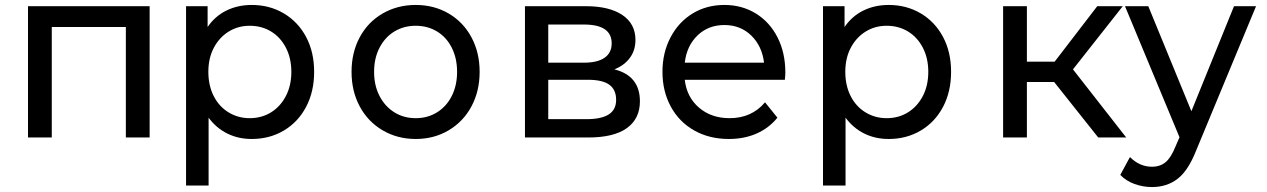

<svg xmlns="http://www.w3.org/2000/svg" viewBox="-20 -555 5115 775"><path d="M584 -530H93V0H189V-446H488V0H584Z M1125.5 -501C1087.2 -523.7 1044 -535 996 -535C958.7 -535 924.7 -527.5 894 -512.5C863.3 -497.5 838 -475.3 818 -446V-530H731V194H822V-80C842.7 -52 867.8 -30.7 897.5 -16C927.2 -1.3 960 6 996 6C1044 6 1087.2 -5.3 1125.5 -28C1163.8 -50.7 1193.8 -82.5 1215.5 -123.5C1237.2 -164.5 1248 -211.7 1248 -265C1248 -318.3 1237.2 -365.3 1215.5 -406C1193.8 -446.7 1163.8 -478.3 1125.5 -501ZM1074 -101.5C1048.7 -85.8 1020 -78 988 -78C956.7 -78 928.2 -85.8 902.5 -101.5C876.8 -117.2 856.8 -139.2 842.5 -167.5C828.2 -195.8 821 -228.3 821 -265C821 -301.7 828.3 -334 843 -362C857.7 -390 877.7 -411.8 903 -427.5C928.3 -443.2 956.7 -451 988 -451C1020 -451 1048.7 -443.3 1074 -428C1099.3 -412.7 1119.3 -390.8 1134 -362.5C1148.7 -334.2 1156 -301.7 1156 -265C1156 -228.3 1148.7 -195.8 1134 -167.5C1119.3 -139.2 1099.3 -117.2 1074 -101.5Z M1524.5 -29C1564.2 -5.7 1608.7 6 1658 6C1707.3 6 1751.7 -5.7 1791 -29C1830.3 -52.3 1861 -84.5 1883 -125.5C1905 -166.5 1916 -213 1916 -265C1916 -317 1905 -363.5 1883 -404.5C1861 -445.5 1830.3 -477.5 1791 -500.5C1751.7 -523.5 1707.3 -535 1658 -535C1608.7 -535 1564.2 -523.5 1524.5 -500.5C1484.8 -477.5 1454 -445.5 1432 -404.5C1410 -363.5 1399 -317 1399 -265C1399 -213 1410 -166.5 1432 -125.5C1454 -84.5 1484.8 -52.3 1524.5 -29ZM1744 -101.5C1718.7 -85.8 1690 -78 1658 -78C1626 -78 1597.3 -85.8 1572 -101.5C1546.7 -117.2 1526.7 -139.2 1512 -167.5C1497.3 -195.8 1490 -228.3 1490 -265C1490 -301.7 1497.3 -334.2 1512 -362.5C1526.7 -390.8 1546.7 -412.7 1572 -428C1597.3 -443.3 1626 -451 1658 -451C1690 -451 1718.7 -443.3 1744 -428C1769.3 -412.7 1789.2 -390.8 1803.5 -362.5C1817.8 -334.2 1825 -301.7 1825 -265C1825 -228.3 1817.8 -195.8 1803.5 -167.5C1789.2 -139.2 1769.3 -117.2 1744 -101.5Z M2563 -146C2563 -214.7 2528.7 -257.7 2460 -275C2486.7 -285.7 2507.5 -301.2 2522.5 -321.5C2537.5 -341.8 2545 -366 2545 -394C2545 -437.3 2527.3 -470.8 2492 -494.5C2456.7 -518.2 2407.7 -530 2345 -530H2099V0H2354C2423.3 0 2475.5 -12.7 2510.5 -38C2545.5 -63.3 2563 -99.3 2563 -146ZM2193 -302V-456H2337C2411.7 -456 2449 -430.7 2449 -380C2449 -354.7 2439.5 -335.3 2420.5 -322C2401.5 -308.7 2373.7 -302 2337 -302ZM2437 -93C2417 -80.3 2387 -74 2347 -74H2193V-233H2353C2392.3 -233 2421.2 -226.3 2439.5 -213C2457.8 -199.7 2467 -179.3 2467 -152C2467 -125.3 2457 -105.7 2437 -93Z M3148 -233C3149.3 -245 3150 -254.7 3150 -262C3150 -315.3 3139.5 -362.7 3118.5 -404C3097.5 -445.3 3068.3 -477.5 3031 -500.5C2993.7 -523.5 2951.3 -535 2904 -535C2856 -535 2813.2 -523.5 2775.5 -500.5C2737.8 -477.5 2708.2 -445.3 2686.5 -404C2664.8 -362.7 2654 -316.3 2654 -265C2654 -213 2665.2 -166.3 2687.5 -125C2709.8 -83.7 2741.3 -51.5 2782 -28.5C2822.7 -5.5 2869.3 6 2922 6C2963.3 6 3000.7 -1.3 3034 -16C3067.3 -30.7 3095.3 -52 3118 -80L3068 -142C3032 -99.3 2984.3 -78 2925 -78C2875.7 -78 2834.5 -92.2 2801.5 -120.5C2768.5 -148.8 2749.3 -186.3 2744 -233ZM2795.5 -412C2824.5 -440 2860.7 -454 2904 -454C2947.3 -454 2983.5 -439.8 3012.5 -411.5C3041.5 -383.2 3058.7 -346.7 3064 -302H2744C2749.3 -347.3 2766.5 -384 2795.5 -412Z M3696.5 -501C3658.2 -523.7 3615 -535 3567 -535C3529.7 -535 3495.7 -527.5 3465 -512.5C3434.3 -497.5 3409 -475.3 3389 -446V-530H3302V194H3393V-80C3413.7 -52 3438.8 -30.7 3468.5 -16C3498.2 -1.3 3531 6 3567 6C3615 6 3658.2 -5.3 3696.5 -28C3734.8 -50.7 3764.8 -82.5 3786.5 -123.5C3808.2 -164.5 3819 -211.7 3819 -265C3819 -318.3 3808.2 -365.3 3786.5 -406C3764.8 -446.7 3734.8 -478.3 3696.5 -501ZM3645 -101.5C3619.7 -85.8 3591 -78 3559 -78C3527.7 -78 3499.2 -85.8 3473.5 -101.5C3447.8 -117.2 3427.8 -139.2 3413.5 -167.5C3399.2 -195.8 3392 -228.3 3392 -265C3392 -301.7 3399.3 -334 3414 -362C3428.7 -390 3448.7 -411.8 3474 -427.5C3499.3 -443.2 3527.7 -451 3559 -451C3591 -451 3619.7 -443.3 3645 -428C3670.3 -412.7 3690.3 -390.8 3705 -362.5C3719.7 -334.2 3727 -301.7 3727 -265C3727 -228.3 3719.7 -195.8 3705 -167.5C3690.3 -139.2 3670.3 -117.2 3645 -101.5Z M4235 -224 4413 0H4526L4311 -275L4512 -530H4409L4237 -306H4125V-530H4029V0H4125V-224Z M5050 -530H4961L4789 -106L4615 -530H4521L4741 -1L4725 36C4713 66 4699.7 87.2 4685 99.5C4670.3 111.8 4652 118 4630 118C4596.7 118 4567 105 4541 79L4502 151C4517.3 167 4536.3 179.2 4559 187.5C4581.7 195.8 4605.3 200 4630 200C4670 200 4704.3 189 4733 167C4761.7 145 4786.7 107 4808 53Z"/></svg>

Font: Rookery
Style: Regular
Weight: 400
Designer: Ryan Kimball / Julieta Ulanovsky
Foundry: Motorola Mobility LLC.
Version: Version 1.0